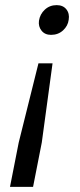

<svg xmlns="http://www.w3.org/2000/svg" viewBox="-20 -605 313 749"><path d="M185 -358 143 -49 109 124H19L53 -49L130 -358ZM201 -585Q226 -585 239 -568.5Q252 -552 248 -528Q245 -504 226 -486.5Q207 -469 179 -469Q155 -469 142 -485.5Q129 -502 132 -524Q136 -550 155 -567.5Q174 -585 201 -585Z"/></svg>

Font: REM Light
Style: Italic
Weight: 300
Italic angle: -11°
Designer: Octavio Pardo
Foundry: Ashler Design
Version: Version 1.005;gftools[0.9.28]